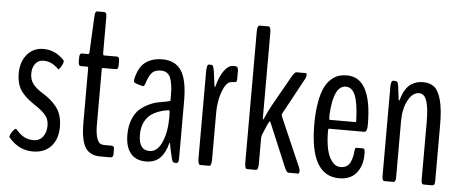

<svg xmlns="http://www.w3.org/2000/svg" viewBox="-48 -816 2249 936"><g transform="rotate(5 1076.0 -348.0)"><path d="M260.3 -125Q260.3 -65.4 228 -30Q195.8 5.4 138.2 5.4Q69.3 5.4 20.5 -53.2Q19.5 -55.2 19.5 -56.6Q19.5 -65.4 30.3 -81.3Q41 -97.2 47.4 -97.2Q48.8 -97.2 49.8 -96.2Q70.8 -71.8 90.8 -60.8Q110.8 -49.8 136.2 -49.8Q167 -49.8 183.3 -71.8Q199.7 -93.8 199.7 -126Q199.7 -156.7 183.3 -176.5Q167 -196.3 129.4 -221.2Q106.4 -236.8 92.8 -248.3Q79.1 -259.8 64.9 -277.3Q50.8 -294.9 44.2 -317.4Q37.6 -339.8 37.6 -369.1Q37.6 -424.8 68.1 -460.9Q98.6 -497.1 147.9 -497.1Q205.6 -497.1 249 -451.2Q251 -449.2 251 -445.3Q251 -435.5 241.9 -420.2Q232.9 -404.8 228 -404.8Q227.1 -404.8 226.6 -405.3Q194.3 -439.9 152.3 -439.9Q127 -439.9 112.8 -420.7Q98.6 -401.4 98.6 -373.5Q98.6 -342.8 113.8 -322.5Q128.9 -302.2 161.1 -282.2Q184.1 -268.1 199.2 -255.4Q214.4 -242.7 229.7 -224.1Q245.1 -205.6 252.7 -180.7Q260.3 -155.8 260.3 -125Z M472.2 1Q454.1 1 440.4 -2.2Q426.8 -5.4 413.3 -15.1Q399.9 -24.9 391.4 -41.7Q382.8 -58.6 377.7 -86.7Q372.6 -114.7 372.6 -153.3V-420.9Q372.6 -429.7 367.2 -429.7H335.9Q324.2 -429.7 324.2 -451.2V-469.7Q324.2 -491.2 335.9 -491.2H367.2Q372.1 -491.2 372.6 -504.4L380.9 -677.2Q381.3 -702.1 393.1 -702.1H427.2Q433.1 -702.1 436 -697Q439 -691.9 439 -677.2V-504.4Q439 -491.2 444.8 -491.2H507.8Q513.7 -491.2 516.6 -486.8Q519.5 -482.4 519.5 -469.7V-451.2Q519.5 -438.5 516.6 -434.1Q513.7 -429.7 507.8 -429.7H444.8Q441.4 -429.7 440.2 -428.2Q439 -426.8 439 -420.9V-153.3Q439 -112.3 446 -89.8Q453.1 -67.4 462.2 -61.8Q471.2 -56.2 485.4 -56.2H519Q532.2 -56.2 532.2 -41.5V-15.6Q532.2 1 518.1 1Z M705.1 -46.4Q743.7 -46.4 765.6 -96.2Q787.6 -146 787.6 -218.8Q787.6 -252.9 784.2 -252.9Q783.7 -252.9 773.7 -251.5Q763.7 -250 762.7 -249.5Q703.6 -236.3 678 -204.1Q652.3 -171.9 652.3 -121.6Q652.3 -46.4 705.1 -46.4ZM691.9 5.9Q642.6 5.9 616.9 -25.9Q591.3 -57.6 591.3 -116.2Q591.3 -159.2 604.5 -191.9Q617.7 -224.6 637.7 -241.9Q657.7 -259.3 682.1 -271Q706.5 -282.7 727.5 -286.4Q748.5 -290 765.6 -293.5Q782.7 -296.9 786.1 -299.3V-326.2Q786.1 -382.8 773.7 -412.4Q761.2 -441.9 727.1 -441.9Q696.8 -441.9 682.4 -425Q668 -408.2 657.2 -372.1Q654.3 -363.8 651.4 -360.8Q648.4 -357.9 644 -358.9Q637.2 -360.4 620.4 -365.7Q603.5 -371.1 603 -373.5Q598.1 -378.4 603.5 -399.9Q612.3 -431.2 626.5 -451.7Q640.6 -472.2 666.7 -484.6Q692.9 -497.1 730.5 -497.1Q792.5 -497.1 822.5 -452.4Q852.5 -407.7 852.5 -303.2V-23.9Q852.5 0 842.3 0H830.6Q822.8 0 817.4 -20Q803.2 -79.6 802.2 -91.8Q802.2 -93.3 801.3 -94Q800.3 -94.7 799.6 -94Q798.8 -93.3 798.3 -91.8Q786.1 -44.4 761 -19.3Q735.8 5.9 691.9 5.9Z M959 0Q946.8 0 946.8 -31.2V-453.6Q946.8 -491.2 956.5 -491.2H970.2Q975.6 -491.2 978.5 -484.4Q981.4 -477.5 984.4 -460L993.2 -392.6Q995.1 -384.3 996.6 -384.3Q998.5 -384.3 999.5 -392.6Q1012.7 -440.9 1033 -467.8Q1053.2 -494.6 1075.2 -495.1H1083Q1093.3 -495.1 1097.2 -489.7Q1101.1 -484.4 1101.1 -471.7V-436.5Q1101.1 -424.8 1099.1 -421.1Q1097.2 -417.5 1091.3 -417.5Q1073.2 -416.5 1070.3 -415.5Q1052.7 -411.6 1039.3 -385Q1025.9 -358.4 1019.5 -325.4Q1013.2 -292.5 1013.2 -261.7V-31.2Q1013.2 0 1001.5 0Z M1187.5 0Q1175.8 0 1175.8 -30.8V-671.4Q1175.8 -702.1 1187.5 -702.1H1230.5Q1242.2 -702.1 1242.2 -671.4V-254.9Q1242.2 -248 1244.6 -248Q1245.6 -248.5 1246.1 -249.5Q1260.7 -283.7 1279.8 -318.8Q1298.8 -354 1324 -397.2Q1349.1 -440.4 1361.3 -462.9Q1377 -491.2 1385.7 -491.2H1431.6Q1436.5 -491.2 1436.5 -481Q1436.5 -473.1 1431.2 -463.4L1334.5 -285.2Q1332.5 -280.3 1332.5 -277.3Q1332.5 -275.9 1334.5 -270L1439 -29.8Q1442.9 -20.5 1442.9 -13.2Q1442.9 0 1437.5 0H1388.7Q1380.9 0 1369.6 -26.4L1281.2 -236.8Q1279.3 -241.7 1277.3 -241.7Q1275.9 -241.7 1274.4 -238.3Q1271 -233.9 1263.9 -217.5Q1256.8 -201.2 1251 -187L1245.1 -172.9Q1242.2 -165.5 1242.2 -153.3V-30.8Q1242.2 0 1230.5 0Z M1565.9 -274.4H1695.8Q1696.8 -274.4 1696.8 -283.2Q1693.8 -365.7 1678.7 -404.1Q1663.6 -442.4 1631.8 -442.4Q1572.8 -442.4 1564.5 -300.8Q1564.5 -274.4 1565.9 -274.4ZM1751 -120.1Q1751 -65.9 1722.4 -30.3Q1693.8 5.4 1637.7 5.4Q1494.6 5.4 1494.6 -246.1Q1494.6 -308.1 1503.2 -354.7Q1511.7 -401.4 1524.9 -428Q1538.1 -454.6 1557.1 -470.9Q1576.2 -487.3 1594 -492.4Q1611.8 -497.6 1632.8 -497.6Q1754.9 -497.6 1754.9 -266.1Q1754.9 -231 1740.2 -231H1567.4Q1564 -231 1564 -220.7Q1564 -172.4 1571.3 -135.3Q1578.6 -98.1 1596.4 -74Q1614.3 -49.8 1640.6 -49.8Q1658.7 -49.8 1671.1 -58.3Q1683.6 -66.9 1689.7 -83Q1695.8 -99.1 1698 -110.6Q1700.2 -122.1 1702.1 -140.1Q1703.1 -149.9 1708.5 -149.9H1741.7Q1751 -149.9 1751 -129.9Z M1860.4 0Q1848.1 0 1848.1 -24.4V-460.9Q1848.1 -491.2 1859.9 -491.2H1869.1Q1876 -491.2 1879.6 -486.8Q1883.3 -482.4 1885.7 -467.3L1893.6 -403.3Q1895 -397.9 1897 -397.9Q1898.9 -397.9 1899.9 -403.3Q1907.7 -432.1 1920.2 -451.7Q1932.6 -471.2 1947.5 -480.5Q1962.4 -489.7 1975.8 -493.4Q1989.3 -497.1 2005.4 -497.1Q2039.1 -497.1 2060.3 -480.2Q2081.5 -463.4 2093.8 -417.7Q2106 -372.1 2106 -294.4V-24.4Q2106 -9.8 2103 -4.9Q2100.1 0 2094.2 0H2051.3Q2045.4 0 2042.5 -4.9Q2039.6 -9.8 2039.6 -24.4V-304.7Q2039.6 -376 2027.8 -408.9Q2016.1 -441.9 1991.2 -441.9Q1958.5 -441.9 1936.5 -400.1Q1914.6 -358.4 1914.6 -299.3V-24.4Q1914.6 -9.8 1911.6 -4.9Q1908.7 0 1902.8 0Z"/></g></svg>

Font: BenchNine
Style: Regular
Weight: 400
Designer: Vernon Adams
Foundry: Vernon Adams
Version: Version 1 ; ttfautohint (v0.92.18-e454-dirty) -l 8 -r 50 -G 